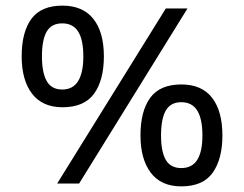

<svg xmlns="http://www.w3.org/2000/svg" viewBox="-20 -652 868 682"><path d="M569 -622H646L261 0H183ZM202 -271Q131 -271 94 -319Q57 -367 57 -452Q57 -538 91.5 -585Q126 -632 202 -632Q274 -632 311.5 -585Q349 -538 349 -452Q349 -367 314 -319Q279 -271 202 -271ZM201 -334Q239 -334 257.5 -364Q276 -394 276 -452Q276 -511 257.5 -540Q239 -569 201 -569Q163 -569 146 -540Q129 -511 129 -452Q129 -394 146 -364Q163 -334 201 -334ZM624 10Q552 10 515.5 -38.5Q479 -87 479 -171Q479 -257 513.5 -304.5Q548 -352 624 -352Q697 -352 733.5 -304.5Q770 -257 770 -171Q770 -87 735.5 -38.5Q701 10 624 10ZM624 -55Q662 -55 680.5 -84Q699 -113 699 -171Q699 -230 680.5 -259.5Q662 -289 624 -289Q586 -289 569 -259.5Q552 -230 552 -171Q552 -113 569 -84Q586 -55 624 -55Z"/></svg>

Font: hexhindi15
Style: Regular
Weight: 400
Designer: Jelle Bosma - Monotype Design Team
Foundry: Monotype Imaging Inc.
Version: Version 2.006